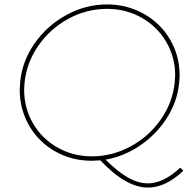

<svg xmlns="http://www.w3.org/2000/svg" viewBox="-20 -723 866 867"><path d="M808 48Q728 124 648 124Q549 124 433 1Q407 3 395 3Q304 3 229 -39.5Q154 -82 111.5 -156Q69 -230 69 -318Q69 -328 71 -352Q80 -447 136.5 -527.5Q193 -608 280 -655.5Q367 -703 463 -703Q554 -703 629.5 -660.5Q705 -618 748 -544.5Q791 -471 791 -383Q791 -371 789 -349Q781 -265 734 -191Q687 -117 614 -67Q541 -17 457 -2Q511 52 557.5 78.5Q604 105 648 105Q718 105 794 34ZM89 -318Q89 -235 129 -166Q169 -97 239.5 -57Q310 -17 395 -17Q487 -17 570 -62Q653 -107 706.5 -184Q760 -261 769 -351Q771 -373 771 -383Q771 -465 730.5 -534Q690 -603 619.5 -643Q549 -683 463 -683Q371 -683 288.5 -638Q206 -593 153 -516.5Q100 -440 91 -350Q89 -328 89 -318Z"/></svg>

Font: TypoPRO Montserrat
Style: Italic
Weight: 250
Italic angle: -11.3°
Designer: Julieta Ulanovsky
Foundry: Julieta Ulanovsky
Version: Version 6.001